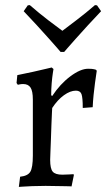

<svg xmlns="http://www.w3.org/2000/svg" viewBox="-20 -730 423 754"><path d="M59 -36Q89 -39 99 -55.5Q109 -72 109 -119V-339Q109 -372 100 -386Q91 -400 71 -400Q63 -400 56.5 -398.5Q50 -397 50 -397L45 -404L48 -435Q79 -441 110 -448Q141 -455 162 -460Q183 -465 183 -465L190 -459Q190 -459 187.5 -443Q185 -427 183 -403.5Q181 -380 181 -356L185 -353Q216 -400 256 -430Q296 -460 326 -460Q343 -460 350 -458Q357 -456 357 -456L360 -452Q360 -452 358 -438.5Q356 -425 353 -403.5Q350 -382 347.5 -357Q345 -332 344 -309L305 -306Q305 -347 300 -360.5Q295 -374 278 -374Q256 -374 231 -356Q206 -338 185 -306Q185 -306 184 -287.5Q183 -269 182 -241Q181 -213 180 -183.5Q179 -154 178 -131.5Q177 -109 177 -102Q177 -68 187 -56Q197 -44 225 -44Q236 -44 252.5 -45Q269 -46 269 -46L270 -42L261 2Q261 2 251 1.5Q241 1 225 1Q209 1 191.5 0.5Q174 0 159 0Q130 0 106 1Q82 2 68 3Q54 4 54 4ZM218 -526Q218 -526 205.5 -540.5Q193 -555 171.5 -579Q150 -603 124.5 -631Q99 -659 73 -686L89 -709L97 -710Q135 -677 169 -651Q203 -625 225 -609Q246 -625 281 -651.5Q316 -678 353 -710L361 -709L377 -686Q351 -659 325.5 -631Q300 -603 278.5 -579Q257 -555 244.5 -540.5Q232 -526 232 -526Z"/></svg>

Font: Alegreya
Style: Regular
Weight: 400
Designer: Juan Pablo del Peral
Foundry: Huerta Tipografica
Version: Version 2.009